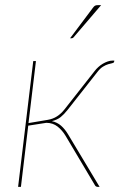

<svg xmlns="http://www.w3.org/2000/svg" viewBox="-20 -728 466 748"><path d="M50.5 0ZM348.5 -451Q354.5 -459 362.8 -466.5Q371 -474 380.2 -479.5Q389.5 -485 399.5 -488.5Q409.5 -492 418.5 -492H425.5L424.5 -487Q423.5 -483 417.2 -481.8Q411 -480.5 401.5 -477.8Q392 -475 381 -468.2Q370 -461.5 359 -447L243 -299.5Q229.5 -282.5 216.5 -272Q203.5 -261.5 182 -256Q203 -251.5 218 -238.2Q233 -225 245 -205L368 0H361.5Q354.5 0 351 -4.5L236 -198Q223 -220 204.5 -234.8Q186 -249.5 160.5 -249.5L90 -238.5L61.5 0H50.5L109.5 -490H120L91 -248.5L165.5 -261Q186.5 -264.5 202.2 -274.8Q218 -285 231 -301.5ZM374 -708 267 -583Q264.5 -579 259.5 -579H253L341.5 -697Q346.5 -704 350.5 -706Q354.5 -708 362 -708Z"/></svg>

Font: Lato Hairline
Style: Italic
Weight: 100
Italic angle: -7°
Designer: Lukasz Dziedzic
Foundry: tyPoland Lukasz Dziedzic
Version: Version 2.007; 2014-02-27